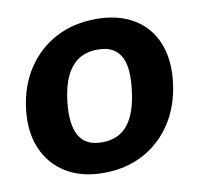

<svg xmlns="http://www.w3.org/2000/svg" viewBox="-65 -593 694 669"><g transform="rotate(-10 282.0 -258.5)"><path d="M316 -525Q394 -525 448.5 -492.5Q503 -460 527.5 -400Q552 -340 542 -260Q532 -179 493 -119Q454 -59 392 -25.5Q330 8 250 8Q172 8 117.5 -25.5Q63 -59 37.5 -119Q12 -179 22 -260Q32 -340 72 -400Q112 -460 174.5 -492.5Q237 -525 316 -525ZM263 -98Q322 -98 354.5 -138.5Q387 -179 396 -259Q403 -312 395.5 -347.5Q388 -383 365 -401Q342 -419 303 -419Q263 -419 235.5 -401Q208 -383 191 -347.5Q174 -312 168 -259Q159 -179 182 -138.5Q205 -98 263 -98Z"/></g></svg>

Font: Aleo ExtraBold
Style: Italic
Weight: 800
Italic angle: -7°
Designer: Alessio Laiso
Foundry: Alessio Laiso
Version: Version 2.001;gftools[0.9.29]